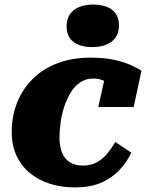

<svg xmlns="http://www.w3.org/2000/svg" viewBox="-20 -803 636 836"><path d="M341 -82Q376 -82 402 -96.5Q428 -111 447.5 -135Q467 -159 482 -185L552 -138Q530 -93 496.5 -59Q463 -25 417 -6Q371 13 307 13Q247 13 197 -3Q147 -19 109.5 -50Q72 -81 51.5 -126Q31 -171 31 -228Q31 -295 53.5 -353.5Q76 -412 120 -457Q164 -502 228.5 -527Q293 -552 375 -552Q437 -552 481.5 -541.5Q526 -531 554.5 -517.5Q583 -504 596 -495L562 -337H408L442 -490Q457 -489 464 -480Q471 -471 473 -459Q475 -447 472.5 -437Q470 -427 464 -422Q457 -434 446.5 -442.5Q436 -451 420.5 -456Q405 -461 385 -461Q354 -461 329.5 -444.5Q305 -428 288 -400.5Q271 -373 260 -339.5Q249 -306 244 -270.5Q239 -235 239 -204Q239 -166 250 -138.5Q261 -111 284 -96.5Q307 -82 341 -82ZM382 -598Q436 -598 467 -622.5Q498 -647 498 -693Q498 -737 468.5 -760Q439 -783 386 -783Q332 -783 301 -758.5Q270 -734 270 -688Q270 -644 299.5 -621Q329 -598 382 -598Z"/></svg>

Font: Roboto Serif 20pt ExtraBold
Style: Italic
Weight: 800
Italic angle: -10°
Version: Version 1.007